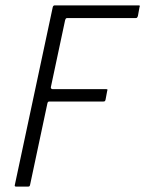

<svg xmlns="http://www.w3.org/2000/svg" viewBox="-20 -693 539 713"><path d="M40 0Q37 0 35.5 -1.5Q34 -3 35 -6L176 -667Q178 -673 183 -673H494Q498 -673 499 -672Q500 -671 498 -666L492 -633Q490 -629 489 -627.5Q488 -626 484 -626H230Q226 -626 224.5 -624Q223 -622 222 -619L169 -370Q168 -367 170 -364.5Q172 -362 175 -362H373Q377 -362 378.5 -361Q380 -360 378 -355L372 -323Q371 -319 369.5 -317.5Q368 -316 363 -316H164Q160 -316 158.5 -314.5Q157 -313 156 -309L92 -8Q91 -3 89.5 -1.5Q88 0 83 0Z"/></svg>

Font: Glory Thin Light
Style: Italic
Weight: 300
Italic angle: -12°
Version: Version 1.011